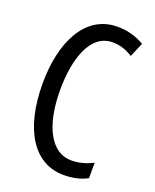

<svg xmlns="http://www.w3.org/2000/svg" viewBox="-138 -871 722 894"><g transform="rotate(20 223.0 -423.5)"><path d="M292 -715C329 -715 362 -703 392 -684L422 -755C381 -779 337 -791 289 -791C128 -791 50 -627 50 -424C50 -193 141 -56 287 -56C333 -56 372 -65 404 -83V-159C372 -143 337 -132 297 -132C199 -132 137 -242 137 -423C137 -578 182 -715 292 -715Z"/></g></svg>

Font: Noto Sans Malayalam UI ExtraCondensed
Style: Regular
Weight: 400
Width: 2
Designer: Jelle Bosma - Monotype Design Team
Foundry: Monotype Imaging Inc.
Version: Version 2.104